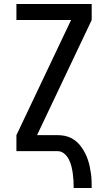

<svg xmlns="http://www.w3.org/2000/svg" viewBox="-20 -755 540 959"><path d="M348 184Q348 165 347 147Q346 129 343.5 111Q341 93 336.5 75Q332 57 323.5 40.5Q315 24 300.5 12Q286 0 268 0H62V-80L335 -655H62V-735H438V-655L165 -80H268Q286 -80 303.5 -76.5Q321 -73 336.5 -65Q352 -57 365 -45Q378 -33 388 -18.5Q398 -4 406 12Q414 28 419.5 44.5Q425 61 428.5 78.5Q432 96 434.5 113.5Q437 131 437.5 148.5Q438 166 438 184Z"/></svg>

Font: Iosevka Medium
Style: Regular
Weight: 500
Monospace: yes
Designer: Belleve Invis
Foundry: Belleve Invis
Version: Version 32.5.0; ttfautohint (v1.8.4)